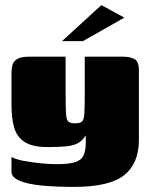

<svg xmlns="http://www.w3.org/2000/svg" viewBox="-20 -621 585 752"><path d="M269 111Q202 111 146.5 106Q91 101 58 87.5Q25 74 25 51V-6Q41 3 72.5 9Q104 15 139 18.5Q174 22 202 22Q250 22 274.5 14Q299 6 307.5 -13Q316 -32 316 -63V-91Q304 -71 286.5 -61Q269 -51 241 -48Q213 -45 167 -45Q106 -45 75.5 -65.5Q45 -86 35 -123Q25 -160 25 -209V-338Q25 -353 29 -367Q33 -381 47.5 -390Q62 -399 94 -399H237Q237 -373 237 -357Q237 -341 237 -329Q237 -317 237 -301Q237 -285 237 -259Q237 -202 238.5 -176.5Q240 -151 248 -144.5Q256 -138 275 -138Q294 -138 301.5 -145.5Q309 -153 310.5 -178Q312 -203 312 -257V-399H460Q490 -399 507 -389.5Q524 -380 524 -346V-73Q524 19 466.5 65Q409 111 269 111ZM223 -460 377 -601 467 -552 305 -460Z"/></svg>

Font: Genos Black
Style: Regular
Weight: 900
Designer: Robert E. Leuschke
Foundry: Robert E. Leuschke
Version: Version 1.010